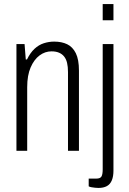

<svg xmlns="http://www.w3.org/2000/svg" viewBox="-20 -743 637 946"><path d="M61 0V-526H101L107 -450H113Q129 -483 150 -502.5Q171 -522 196 -530Q221 -538 247 -538Q284 -538 311 -525Q338 -512 353.5 -481Q369 -450 369 -395V0H315V-388Q315 -414 310.5 -433Q306 -452 296 -464.5Q286 -477 270.5 -483.5Q255 -490 234 -490Q202 -490 175 -470Q148 -450 131 -411Q114 -372 114 -313V0ZM486 -643V-723H539V-643ZM465 183Q458 183 448.5 182Q439 181 430.5 179.5Q422 178 417 175V137H454Q474 137 480 126.5Q486 116 486 91V-526H539V98Q539 126 531 145.5Q523 165 506.5 174Q490 183 465 183Z"/></svg>

Font: Archivo Condensed ExtraLight
Style: Regular
Weight: 250
Width: 3
Designer: Hector Gatti
Foundry: Omnibus-Type
Version: Version 2.001